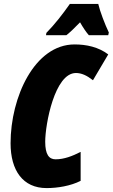

<svg xmlns="http://www.w3.org/2000/svg" viewBox="-20 -951 576 981"><path d="M217 -783 215 -771H319C337 -785 360 -807 389 -837C405 -809 420 -787 434 -771H533L536 -785C516 -827 491 -892 482 -931H337C299 -877 260 -827 217 -783ZM218 10C274 10 341 -1 392 -27V-175C351 -154 308 -137 264 -137C230 -137 211 -162 211 -227C211 -315 259 -578 368 -578C396 -578 423 -566 455 -541L533 -673C483 -711 421 -724 361 -724C157 -724 34 -455 34 -219C34 -80 97 10 218 10Z"/></svg>

Font: Noto Sans ExtraCondensed Black
Style: Italic
Weight: 900
Width: 2
Italic angle: -12°
Designer: Monotype Design Team
Foundry: Monotype Imaging Inc.
Version: Version 2.013